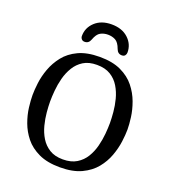

<svg xmlns="http://www.w3.org/2000/svg" viewBox="-161 -1038 1038 1159"><g transform="rotate(20 358.0 -459.0)"><path d="M663 -354Q663 -321 657 -275.5Q651 -230 633.5 -182Q616 -134 582.5 -93Q549 -52 494 -26Q439 0 357 0Q275 0 220 -26Q165 -52 132 -93Q99 -134 81.5 -182Q64 -230 58.5 -275.5Q53 -321 53 -354Q53 -386 58.5 -431.5Q64 -477 81.5 -525Q99 -573 132 -615Q165 -657 220 -683Q275 -709 357 -709Q439 -709 494 -683Q549 -657 582.5 -615Q616 -573 633.5 -525Q651 -477 657 -431.5Q663 -386 663 -354ZM550 -354Q550 -384 546.5 -424Q543 -464 532.5 -504.5Q522 -545 501 -580Q480 -615 445 -636.5Q410 -658 357 -658Q305 -658 270.5 -636.5Q236 -615 215 -580Q194 -545 183.5 -504.5Q173 -464 169.5 -424Q166 -384 166 -354Q166 -324 169.5 -284.5Q173 -245 183.5 -204Q194 -163 215 -128.5Q236 -94 270.5 -72.5Q305 -51 357 -51Q410 -51 445 -72.5Q480 -94 501 -128.5Q522 -163 532.5 -204Q543 -245 546.5 -284.5Q550 -324 550 -354ZM504 -791Q504 -780 497.5 -771.5Q491 -763 477 -763Q451 -763 441 -790Q427 -829 405.5 -840.5Q384 -852 357 -852Q331 -852 309.5 -840.5Q288 -829 274 -790Q264 -763 238 -763Q225 -763 218 -771.5Q211 -780 211 -791Q211 -844 251 -881Q291 -918 357 -918Q424 -918 464 -881Q504 -844 504 -791Z"/></g></svg>

Font: Marmelad
Style: Regular
Weight: 400
Designer: Manvel Shmavonyan
Foundry: Cyreal
Version: Version 1.110; ttfautohint (v1.8.4.7-5d5b)